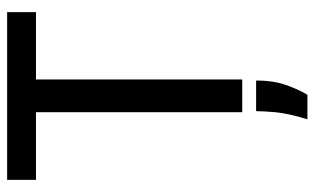

<svg xmlns="http://www.w3.org/2000/svg" viewBox="-192 -508 883 539"><g transform="rotate(-90 249.5 -238.5)"><path d="M204 0V-579H14V-660H485V-579H296V0ZM184 183Q201 128 204 92.5Q207 57 207 39H293Q293 87 280.5 122.5Q268 158 253 183Z"/></g></svg>

Font: Bricolage Grotesque 48pt
Style: Regular
Weight: 400
Designer: Mathieu Triay
Foundry: Atelier Triay
Version: Version 1.000; ttfautohint (v1.8.4.7-5d5b);gftools[0.9.32]